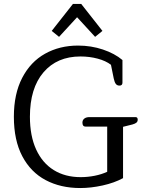

<svg xmlns="http://www.w3.org/2000/svg" viewBox="-20 -937 758 969"><path d="M241 -781 348 -917H390L497 -781L460 -751L369 -850L278 -751ZM50 -348Q50 -463 92 -544Q134 -625 207.5 -666Q281 -707 374 -707Q440 -707 499.5 -687Q559 -667 598 -634V-520Q598 -505 583 -505Q571 -505 564.5 -513.5Q558 -522 554 -541L540 -610Q514 -630 473 -641Q432 -652 386 -652Q268 -652 199.5 -572Q131 -492 131 -348Q131 -251 162.5 -182.5Q194 -114 251.5 -78.5Q309 -43 387 -43Q423 -43 458 -50Q493 -57 521 -70V-298H412Q396 -298 396 -318Q396 -331 405.5 -338.5Q415 -346 432 -346H664Q675 -346 675 -333Q675 -324 669 -318.5Q663 -313 649 -309L601 -297V-38Q557 -14 498 -1Q439 12 385 12Q286 12 210.5 -28Q135 -68 92.5 -148.5Q50 -229 50 -348Z"/></svg>

Font: Maitree
Style: Regular
Weight: 400
Designer: CadsonDemak Team
Foundry: CadsonDemak
Version: Version 1.000